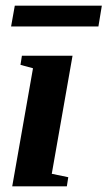

<svg xmlns="http://www.w3.org/2000/svg" viewBox="-20 -655 378 675"><path d="M162 -44 220 -32 215 0H23L96 -415L52 -427L57 -459H235ZM19 -562 32 -635H338L326 -562Z"/></svg>

Font: Libra Serif Modern
Style: Bold Italic
Weight: 700
Italic angle: -12°
Designer: Stefan Peev, Context Ltd
Foundry: Stefan Peev, Context Ltd
Version: Version 1.000